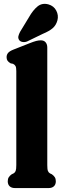

<svg xmlns="http://www.w3.org/2000/svg" viewBox="-20 -953 313 973"><path d="M219.6 -711.8V-116.8Q219.6 -94.9 222.9 -86.6Q226.2 -78.3 233.6 -74.2L242.9 -69.8Q252.7 -62.8 257.8 -54.7Q262.9 -46.7 262.9 -34.2Q262.9 -18.1 253.2 -9Q243.6 0 226.9 0H55.3Q38.6 0 28.9 -9Q19.3 -18.1 19.3 -34.2Q19.3 -46.7 24.4 -54.7Q29.5 -62.8 39.3 -69.8L48.6 -74.2Q56 -78.3 59.3 -86.6Q62.6 -94.9 62.6 -116.8V-592.6Q62.6 -610.5 58.8 -617.9Q54.9 -625.2 46 -629.6L33.9 -632Q22.7 -638.4 18.1 -645.4Q13.4 -652.4 13.4 -663.2Q13.4 -675.6 20.8 -684.6Q28.2 -693.6 47 -701.2L128.1 -733.2Q150.6 -742.2 163.2 -745.4Q175.9 -748.6 186.7 -748.6Q203 -748.6 211.3 -738.4Q219.6 -728.3 219.6 -711.8ZM127.1 -866.3Q147.1 -901.6 170.2 -920.4Q193.3 -939.2 225.1 -930.9Q252.9 -923 265.2 -899.1Q277.6 -875.3 271.1 -850.2Q264.5 -825.5 247.4 -810.5Q230.3 -795.4 196.4 -781.3L118.1 -743.3Q107.3 -738.6 95.6 -740.1Q83.9 -741.5 77.5 -749.5Q70.7 -759.2 73.2 -769.7Q75.7 -780.2 81.7 -791.5Z"/></svg>

Font: Fraunces 144pt S100 Black
Style: Regular
Weight: 900
Version: Version 1.000